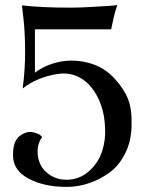

<svg xmlns="http://www.w3.org/2000/svg" viewBox="-20 -719 585 753"><path d="M496 -227Q495 -164 470 -115.5Q445 -67 406.5 -40Q368 -13 326 0.5Q284 14 242 14Q152 14 91 -19Q30 -52 31 -112Q31 -166 57.5 -186Q84 -206 111 -200Q138 -194 145 -181Q129 -160 127.5 -131Q126 -102 137.5 -76Q149 -50 177 -32Q205 -14 242 -14Q293 -15 329.5 -48Q366 -81 380.5 -126Q395 -171 392 -217Q390 -289 359.5 -344.5Q329 -400 282 -420Q248 -435 207 -429Q166 -423 130.5 -408Q95 -393 69 -372Q79 -449 78.5 -521.5Q78 -594 72 -646L66 -698Q142 -689 256 -689Q288 -689 334 -691.5Q380 -694 410 -696L440 -699Q430 -669 426 -651L416 -604H117V-434Q158 -465 213.5 -476.5Q269 -488 329 -472Q389 -456 430 -410Q467 -370 482.5 -329.5Q498 -289 496 -227Z"/></svg>

Font: GFS Artemisia
Style: Regular
Weight: 400
Designer: Takis Katsoulidis and George D. Matthiopoulos
Foundry: Takis Katsoulidis and George D. Matthiopoulos
Version: Version 1.0